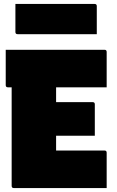

<svg xmlns="http://www.w3.org/2000/svg" viewBox="-20 -952 590 972"><path d="M50 0Q39 0 39 -11V-510H20Q9 -510 9 -521V-700H509Q520 -700 520 -689V-510H264V-435H449Q460 -435 460 -424V-265H264V-190H509Q520 -190 520 -179V0ZM58 -932H459Q470 -932 470 -921V-779H69Q58 -779 58 -790Z"/></svg>

Font: Recursive Sn Lnr St XBk
Style: Regular
Weight: 1000
Version: Version 1.079;hotconv 1.0.112;makeotfexe 2.5.65598; ttfautoh